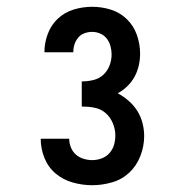

<svg xmlns="http://www.w3.org/2000/svg" viewBox="-20 -863 540 566"><path d="M252 -317Q223 -317 194.5 -325Q166 -333 144 -351.5Q122 -370 111 -397.5Q100 -425 100 -454H184Q184 -441 189 -428.5Q194 -416 203.5 -407.5Q213 -399 226 -395Q239 -391 252 -391Q266 -391 279.5 -396Q293 -401 302.5 -411.5Q312 -422 316 -435.5Q320 -449 320 -464Q320 -482 312.5 -500Q305 -518 291 -530Q277 -542 258.5 -545.5Q240 -549 221 -549V-623Q238 -623 255 -627Q272 -631 284.5 -642.5Q297 -654 303 -670Q309 -686 309 -703Q309 -715 305.5 -727.5Q302 -740 294.5 -749.5Q287 -759 275.5 -764Q264 -769 252 -769Q240 -769 229 -765Q218 -761 210.5 -752Q203 -743 199.5 -732Q196 -721 196 -709H111V-710Q111 -737 121 -763.5Q131 -790 151 -808.5Q171 -827 197.5 -835Q224 -843 252 -843Q280 -843 307 -834.5Q334 -826 354 -806.5Q374 -787 383.5 -760Q393 -733 393 -705Q393 -687 389 -669.5Q385 -652 376.5 -636.5Q368 -621 355 -608.5Q342 -596 327 -588Q344 -579 359 -566Q374 -553 384.5 -536.5Q395 -520 400 -500.5Q405 -481 405 -462Q405 -432 394 -403.5Q383 -375 361.5 -354.5Q340 -334 310.5 -325.5Q281 -317 252 -317Z"/></svg>

Font: Iosevka Custom Semibold
Style: Regular
Weight: 600
Designer: Belleve Invis
Foundry: Belleve Invis
Version: Version 27.0.2; ttfautohint (v1.8.4)